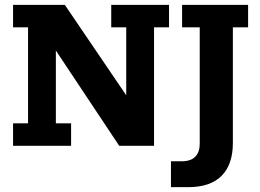

<svg xmlns="http://www.w3.org/2000/svg" viewBox="-20 -603 1075 794"><path d="M34 0V-93H96V-490H34V-583H248L502 -209V-490H440V-583H679V-490H617V0H473L211 -394V-93H274V0ZM758 171H687V64H731Q769 64 787.5 45Q806 26 806 -9V-490H733V-583H1006V-490H943V-12Q943 77 896.5 124Q850 171 758 171Z"/></svg>

Font: Rokkitt
Style: Bold
Weight: 700
Designer: Vernon Adams
Foundry: Vernon Adams
Version: Version 3.103